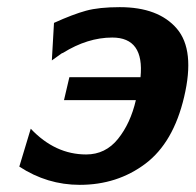

<svg xmlns="http://www.w3.org/2000/svg" viewBox="-20 -507 547 537"><path d="M34 -41 66 -147Q134 -75 221 -75Q275 -75 310 -118.5Q345 -162 360 -227H159L174 -291H373Q384 -402 294 -402Q225 -402 156 -359Q155 -359 153 -358L125 -338L131 -443Q184 -467 220.5 -477Q257 -487 315 -487Q423 -487 474.5 -427Q526 -367 495 -236Q465 -108 386.5 -49Q308 10 203 10Q112 10 34 -41Z"/></svg>

Font: Coval
Style: ExtraBold Italic
Weight: 800
Foundry: Context Ltd
Version: Version 001.000